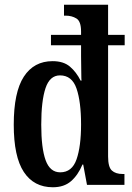

<svg xmlns="http://www.w3.org/2000/svg" viewBox="-20 -780 558 810"><path d="M203 10Q123 10 80.5 -54.5Q38 -119 38 -254Q38 -391 80.5 -456.5Q123 -522 202 -522Q248 -522 275 -499Q302 -476 320 -440H324Q323 -446 323 -464.5Q323 -483 322.5 -505Q322 -527 322 -543V-589H195V-633H322V-647Q322 -690 302.5 -702Q283 -714 257 -714H250V-760H436V-633H506V-589H436V-120Q436 -75 452 -60.5Q468 -46 497 -46H505V0H347L331 -86H328Q309 -41 279.5 -15.5Q250 10 203 10ZM234 -53Q284 -53 303 -108Q322 -163 322 -255Q322 -350 303 -406Q284 -462 233 -462Q190 -462 172 -408Q154 -354 154 -254Q154 -155 172.5 -104Q191 -53 234 -53Z"/></svg>

Font: Noto Serif Myanmar ExtraCondensed SemiBold
Style: Regular
Weight: 600
Width: 2
Designer: Ben Mitchell and the Monotype Design Team
Foundry: Monotype Imaging Inc.
Version: Version 2.106; ttfautohint (v1.8.4.7-5d5b)